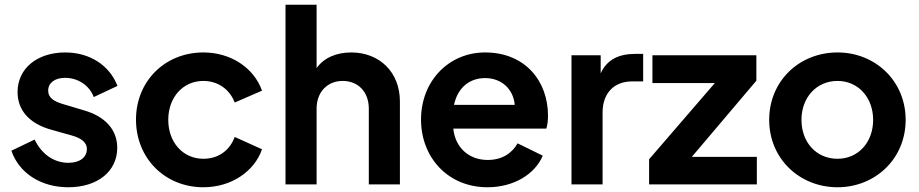

<svg xmlns="http://www.w3.org/2000/svg" viewBox="-20 -777 3874 809"><path d="M268 12C391 12 474 -55 474 -154C474 -230 424 -286 334 -312L247 -338C209 -349 183 -364 183 -395C183 -427 210 -449 254 -449C309 -449 357 -417 375 -368L475 -415C441 -503 357 -556 255 -556C137 -556 54 -489 54 -389C54 -314 102 -257 194 -231L283 -206C318 -196 346 -180 346 -149C346 -113 315 -91 268 -91C207 -91 155 -128 126 -189L28 -142C60 -48 152 12 268 12Z M837 12C955 12 1052 -55 1084 -148L969 -200C948 -143 900 -108 837 -108C751 -108 689 -177 689 -272C689 -367 751 -436 837 -436C899 -436 948 -400 969 -345L1084 -395C1050 -491 953 -556 837 -556C674 -556 553 -434 553 -273C553 -111 674 12 837 12Z M1183 0H1314V-319C1314 -390 1360 -436 1424 -436C1488 -436 1534 -391 1534 -319V0H1665V-350C1665 -472 1580 -556 1460 -556C1398 -556 1345 -534 1314 -490V-757H1183Z M2034 12C2145 12 2234 -43 2267 -121L2161 -173C2137 -131 2095 -103 2035 -103C1956 -103 1898 -155 1890 -235H2282C2287 -250 2289 -270 2289 -290C2289 -435 2193 -556 2024 -556C1871 -556 1754 -436 1754 -273C1754 -114 1867 12 2034 12ZM1893 -335C1908 -407 1958 -448 2024 -448C2093 -448 2143 -402 2149 -335Z M2388 0H2519V-303C2519 -386 2569 -434 2643 -434H2690V-550H2658C2591 -550 2539 -529 2511 -468V-544H2388Z M2715 0H3169V-116H2895L3167 -437V-544H2729V-427H2992L2715 -106Z M3509 12C3667 12 3796 -107 3796 -272C3796 -436 3668 -556 3509 -556C3348 -556 3221 -436 3221 -272C3221 -108 3349 12 3509 12ZM3357 -272C3357 -366 3420 -436 3509 -436C3596 -436 3659 -366 3659 -272C3659 -177 3596 -108 3509 -108C3420 -108 3357 -177 3357 -272Z"/></svg>

Font: Mluvka
Style: Bold
Weight: 700
Designer: Modified by Jiří Krblich, Original typeface by Gumpita Rahayu
Foundry: Gumpita Rahayu & Jiří Krblich
Version: Version 2.000;Glyphs 3.1.1 (3134)